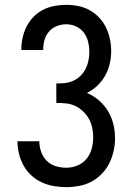

<svg xmlns="http://www.w3.org/2000/svg" viewBox="-20 -763 540 791"><path d="M253 8Q227 8 201 3.5Q175 -1 151.5 -12Q128 -23 109 -40.5Q90 -58 77.5 -80.5Q65 -103 58.5 -128.5Q52 -154 52 -180V-181H142V-180Q142 -159 149.5 -137.5Q157 -116 172.5 -100.5Q188 -85 209.5 -78.5Q231 -72 253 -72Q276 -72 298.5 -81Q321 -90 336 -108Q351 -126 357.5 -149.5Q364 -173 364 -197Q364 -216 360 -236Q356 -256 346.5 -273Q337 -290 322.5 -304Q308 -318 290 -326.5Q272 -335 252 -337Q232 -339 212 -339V-419Q230 -419 248 -421Q266 -423 282.5 -430.5Q299 -438 312 -451Q325 -464 333 -480Q341 -496 344.5 -513.5Q348 -531 348 -549Q348 -570 343 -591Q338 -612 325.5 -628.5Q313 -645 293.5 -654Q274 -663 253 -663Q233 -663 214 -655.5Q195 -648 182 -633Q169 -618 163.5 -598.5Q158 -579 158 -559V-557H68V-560Q68 -585 73.5 -609Q79 -633 90 -654.5Q101 -676 118.5 -694Q136 -712 158 -723Q180 -734 204 -738.5Q228 -743 253 -743Q278 -743 303 -738Q328 -733 349.5 -721Q371 -709 388.5 -690.5Q406 -672 417 -649Q428 -626 433 -601.5Q438 -577 438 -552Q438 -526 432 -500Q426 -474 413 -451Q400 -428 381 -410Q362 -392 338 -380Q365 -369 387.5 -349.5Q410 -330 425 -305Q440 -280 447 -251.5Q454 -223 454 -194Q454 -167 448 -140.5Q442 -114 430 -90Q418 -66 399 -46.5Q380 -27 356.5 -14.5Q333 -2 306 3Q279 8 253 8Z"/></svg>

Font: Iosevka SS18 Medium
Style: Regular
Weight: 500
Monospace: yes
Designer: Belleve Invis
Foundry: Belleve Invis
Version: Version 25.1.1; ttfautohint (v1.8.4)